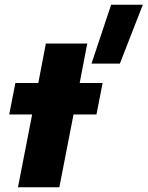

<svg xmlns="http://www.w3.org/2000/svg" viewBox="-20 -792 624 812"><path d="M116 -308H19L45 -441H142L174 -608H349L317 -441H414L388 -308H291L231 0H56ZM450 -772H584L487 -523H367Z"/></svg>

Font: Teachers ExtraBold
Style: Italic
Weight: 800
Designer: Alfredo Marco Pradil & Chank Diesel
Version: Version 0.009